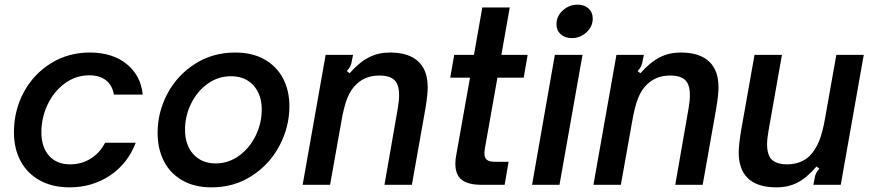

<svg xmlns="http://www.w3.org/2000/svg" viewBox="-20 -795 3757 826"><path d="M40 -226Q40 -320 82.5 -398.5Q125 -477 199.5 -523Q274 -569 366 -569Q464 -569 525 -519.5Q586 -470 594 -388H470Q463 -429 435.5 -450Q408 -471 364 -471Q306 -471 258.5 -436Q211 -401 184.5 -344.5Q158 -288 158 -226Q158 -162 191 -125Q224 -88 281 -88Q332 -88 371.5 -113.5Q411 -139 432 -181H564Q529 -90 452.5 -39.5Q376 11 279 11Q206 11 152 -18.5Q98 -48 69 -101.5Q40 -155 40 -226Z M658 -223Q658 -312 700 -391.5Q742 -471 818.5 -520Q895 -569 992 -569Q1066 -569 1118.5 -539Q1171 -509 1198 -457Q1225 -405 1225 -338Q1225 -249 1182.5 -168.5Q1140 -88 1063.5 -38.5Q987 11 890 11Q816 11 763.5 -19.5Q711 -50 684.5 -103Q658 -156 658 -223ZM1106 -324Q1106 -388 1070.5 -427.5Q1035 -467 974 -467Q918 -467 873 -434.5Q828 -402 802 -349Q776 -296 776 -237Q776 -171 812 -131.5Q848 -92 908 -92Q963 -92 1008.5 -125Q1054 -158 1080 -211.5Q1106 -265 1106 -324Z M1282 0 1381 -559H1499L1494 -535Q1492 -520 1487 -510Q1482 -500 1472 -489L1484 -480Q1527 -528 1567.5 -548.5Q1608 -569 1657 -569Q1782 -569 1812 -478Q1820 -451 1820 -418Q1820 -387 1810 -327L1752 0H1634L1691 -327Q1697 -362 1697 -386Q1697 -425 1683 -443Q1665 -470 1612 -470Q1553 -470 1515 -434Q1490 -412 1474.5 -373.5Q1459 -335 1448 -269L1400 0Z M2051 0Q1995 0 1967 -21Q1939 -42 1939 -91Q1939 -110 1943 -129L2002 -461H1917L1934 -559H2019L2055 -763H2173L2137 -559H2250L2233 -461H2120L2067 -162Q2064 -147 2064 -135Q2064 -117 2074 -108Q2084 -99 2109 -99H2168L2151 0Z M2387 0H2269L2367 -559H2486ZM2374 -690Q2374 -726 2401.5 -750.5Q2429 -775 2465 -775Q2494 -775 2512 -758.5Q2530 -742 2530 -715Q2530 -680 2502.5 -655.5Q2475 -631 2440 -631Q2411 -631 2392.5 -647.5Q2374 -664 2374 -690Z M2533 0 2632 -559H2750L2745 -535Q2743 -520 2738 -510Q2733 -500 2723 -489L2735 -480Q2778 -528 2818.5 -548.5Q2859 -569 2908 -569Q3033 -569 3063 -478Q3071 -451 3071 -418Q3071 -387 3061 -327L3003 0H2885L2942 -327Q2948 -362 2948 -386Q2948 -425 2934 -443Q2916 -470 2863 -470Q2804 -470 2766 -434Q2741 -412 2725.5 -373.5Q2710 -335 2699 -269L2651 0Z M3166 -81Q3158 -106 3158 -140Q3158 -170 3168 -232L3226 -559H3344L3286 -231Q3280 -197 3280 -173Q3280 -137 3294 -115Q3315 -88 3366 -88Q3425 -88 3463 -124Q3487 -148 3503 -186Q3519 -224 3530 -289L3578 -559H3696L3597 0H3479L3484 -24Q3486 -39 3490.5 -49Q3495 -59 3505 -69L3493 -79Q3451 -30 3411 -9.5Q3371 11 3321 11Q3194 11 3166 -81Z"/></svg>

Font: Open Sauce Sans SemiBold Italic
Style: Regular
Weight: 600
Italic angle: -10°
Designer: Alfredo Marco Pradil
Foundry: Creative Sauce Fz LLC
Version: Version 1.477